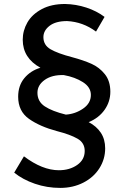

<svg xmlns="http://www.w3.org/2000/svg" viewBox="-20 -752 611 944"><path d="M497.1 -22.5Q497.1 30.3 468.8 75.2Q440.4 120.1 389.6 146Q338.9 171.9 276.4 171.9Q210.9 171.9 151.4 151.4Q91.8 130.9 49.8 96.7L97.7 16.6Q188.5 85 269.5 85Q322.3 85 359.4 59.1Q396.5 33.2 396.5 -9.8Q396.5 -49.8 360.8 -70.3Q325.2 -90.8 259.8 -107.4Q175.8 -129.9 122.6 -167.5Q69.3 -205.1 69.3 -276.4Q69.3 -331.1 99.6 -367.7Q129.9 -404.3 178.7 -418.9Q91.8 -466.8 91.8 -556.6Q91.8 -601.6 114.7 -641.6Q137.7 -681.6 185.1 -707Q232.4 -732.4 299.8 -732.4Q353.5 -731.4 404.3 -714.8Q455.1 -698.2 494.1 -668.9L452.1 -596.7Q387.7 -644.5 309.6 -648.4Q253.9 -648.4 223.6 -625Q193.4 -601.6 193.4 -569.3Q193.4 -530.3 228.5 -509.8Q263.7 -489.3 335 -470.7Q389.6 -456.1 429.2 -438.5Q468.8 -420.9 495.6 -387.2Q522.5 -353.5 522.5 -300.8Q522.5 -252 494.1 -211.9Q465.8 -171.9 416 -151.4Q454.1 -131.8 475.6 -99.6Q497.1 -67.4 497.1 -22.5ZM303.7 -188.5Q349.6 -191.4 388.2 -217.8Q426.8 -244.1 426.8 -285.2Q426.8 -323.2 387.7 -348.1Q348.6 -373 293.9 -382.8Q236.3 -384.8 200.2 -359.4Q164.1 -334 164.1 -295.9Q164.1 -252.9 200.2 -229Q236.3 -205.1 303.7 -188.5Z"/></svg>

Font: Josefin Sans CFJ
Style: Regular
Weight: 400
Designer: Santiago Orozco
Foundry: Typemade
Version: Version 2.000